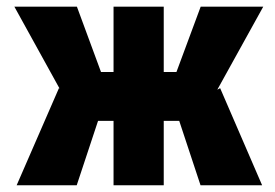

<svg xmlns="http://www.w3.org/2000/svg" viewBox="-20 -548 814 568"><path d="M209 -190.4 22.5 -528.3H207.5L278.8 -335H364.7L346.7 -190.4ZM279.3 -218.3 207 0H29.3L154.3 -287.1ZM464.4 -528.3V0H315.9V-528.3ZM758.8 -528.3 571.8 -190.4H434.1L416.5 -335H502L573.7 -528.3ZM573.2 0 501 -218.3 631.3 -287.1 755.4 0Z"/></svg>

Font: Roboto Condensed ExtraBold
Style: Regular
Weight: 800
Designer: Christian Robertson
Foundry: Google
Version: Version 3.008; 2023